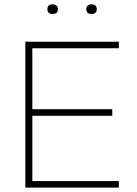

<svg xmlns="http://www.w3.org/2000/svg" viewBox="-20 -859 626 879"><path d="M524 0V-30H128V-329H494V-359H128V-638H524V-668H96V0ZM221 -795C236 -795 245 -802 245 -817C245 -832 236 -839 221 -839C206 -839 197 -832 197 -817C197 -802 206 -795 221 -795ZM399 -795C414 -795 423 -802 423 -817C423 -832 414 -839 399 -839C384 -839 375 -832 375 -817C375 -802 384 -795 399 -795Z"/></svg>

Font: Gantari Thin
Style: Regular
Weight: 250
Designer: Anugrah Pasau
Foundry: Lafontype
Version: Version 1.000